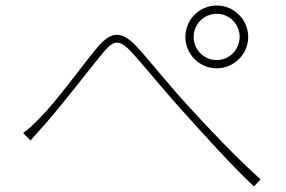

<svg xmlns="http://www.w3.org/2000/svg" viewBox="-20 -714 1040 697"><path d="M64 -231 91 -204C104 -220 127 -244 145 -265C204 -332 297 -453 351 -519C391 -567 410 -577 460 -522C506 -472 584 -375 652 -301C725 -220 822 -112 902 -37L926 -63C841 -138 728 -258 671 -321C602 -394 528 -489 476 -545C417 -609 378 -596 331 -539C274 -470 184 -345 124 -285C101 -262 84 -245 64 -231ZM683 -580C683 -626 720 -664 767 -664C813 -664 850 -626 850 -580C850 -534 813 -496 767 -496C720 -496 683 -534 683 -580ZM653 -580C653 -517 704 -466 767 -466C829 -466 881 -517 881 -580C881 -643 829 -694 767 -694C704 -694 653 -643 653 -580Z"/></svg>

Font: Noto Sans JP Thin
Style: Regular
Weight: 100
Designer: Ryoko NISHIZUKA 西塚涼子 (kana, bopomofo & ideographs); Paul D. Hunt (Latin, Greek & Cyrillic); Sandoll Communications 산돌커뮤니
Foundry: Adobe
Version: Version 2.004;hotconv 1.0.118;makeotfexe 2.5.65603